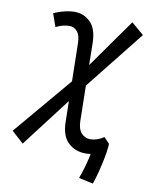

<svg xmlns="http://www.w3.org/2000/svg" viewBox="-93 -771 774 995"><g transform="rotate(10 293.5 -273.0)"><path d="M465.3 157.2 390.1 140.6Q402.8 106.4 412.4 72.3Q421.9 38.1 427.7 7.8Q414.1 9.8 399.9 9.8Q345.7 9.8 308.8 -25.1Q272 -60.1 271 -134.8L269 -242.7L71.3 16.1L8.8 -40.5L267.1 -346.2L263.2 -546.4Q262.7 -587.4 245.8 -606.9Q229 -626.5 205.1 -626.5Q169.4 -626.5 133.8 -607.9L109.4 -676.8Q141.6 -690.9 168.2 -697Q194.8 -703.1 217.8 -703.1Q267.6 -703.1 302 -668.9Q336.4 -634.8 337.9 -562L339.8 -444.3L522 -701.7L587.4 -646L341.8 -336.9L345.2 -150.4Q346.2 -107.9 365.2 -87.4Q384.3 -66.9 412.6 -66.9Q447.3 -66.9 482.9 -90.8L512.2 -60.1Q511.7 -42 507.3 -13.7Q502.9 14.6 495.8 46.4Q488.8 78.1 480.7 107.4Q472.7 136.7 465.3 157.2Z"/></g></svg>

Font: CaskaydiaCove NFP SemiLight
Style: Italic
Weight: 350
Italic angle: -10°
Designer: Aaron Bell
Foundry: Saja Typeworks
Version: Version 2111.001; VTT 6.35;Nerd Fonts 3.1.1